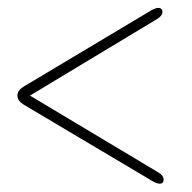

<svg xmlns="http://www.w3.org/2000/svg" viewBox="-20 -578 473 474"><path d="M384 -135Q384 -124.5 374 -124.5Q367 -124.5 354.5 -132L38 -320Q23 -329.5 23 -342Q23 -354.5 38 -364L351 -551Q363.5 -558.5 370.5 -558.5Q381 -558.5 381 -548Q381 -539.5 368.5 -531.5L54 -342L371.5 -152Q384 -144 384 -135Z"/></svg>

Font: Fraunces 144pt S050 Light
Style: Regular
Weight: 300
Version: Version 1.000; ttfautohint (v1.8.3)